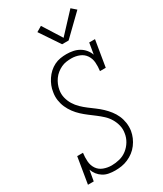

<svg xmlns="http://www.w3.org/2000/svg" viewBox="-238 -1056 976 1151"><g transform="rotate(-30 250.0 -480.5)"><path d="M203 8Q181 8 159.5 4Q138 0 120.5 -11Q103 -22 90.5 -38Q78 -54 71 -74L58 0H18L48 -181H88Q84 -152 86 -123Q88 -94 103 -71.5Q118 -49 144.5 -39Q171 -29 200 -29Q227 -29 255 -36Q283 -43 306 -61Q329 -79 344 -104Q359 -129 363 -157Q368 -185 361.5 -211Q355 -237 341.5 -259.5Q328 -282 309 -299.5Q290 -317 269.5 -332.5Q249 -348 228.5 -363.5Q208 -379 189 -396.5Q170 -414 154.5 -435Q139 -456 128.5 -479.5Q118 -503 114 -530Q110 -557 115 -585Q118 -607 126 -627Q134 -647 146.5 -666Q159 -685 176 -700.5Q193 -716 213 -726Q233 -736 254.5 -739.5Q276 -743 297 -743Q320 -743 342.5 -738.5Q365 -734 384 -723Q403 -712 417 -695Q431 -678 438 -658L451 -735H491L461 -554H421Q425 -583 423 -611.5Q421 -640 406 -662.5Q391 -685 365 -695.5Q339 -706 310 -706Q293 -706 275 -703.5Q257 -701 240 -693Q223 -685 208 -673Q193 -661 182 -645.5Q171 -630 164 -613Q157 -596 154 -578Q149 -551 155.5 -524.5Q162 -498 175.5 -476Q189 -454 207.5 -436Q226 -418 246.5 -402.5Q267 -387 288 -371.5Q309 -356 327.5 -338.5Q346 -321 362 -300.5Q378 -280 388.5 -256.5Q399 -233 403 -206Q407 -179 403 -151Q399 -128 390 -107Q381 -86 366.5 -66.5Q352 -47 333 -32.5Q314 -18 292 -8.5Q270 1 248 4.5Q226 8 203 8ZM305 -807 213 -944 250 -966 332 -836 456 -969 488 -941 350 -807Z"/></g></svg>

Font: Iosevka Slab XLtObl
Style: Regular
Weight: 200
Italic angle: -9°
Monospace: yes
Designer: Belleve Invis
Foundry: Belleve Invis
Version: Version 11.1.1; ttfautohint (v1.8.3)